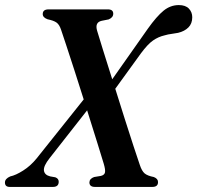

<svg xmlns="http://www.w3.org/2000/svg" viewBox="-46 -737 778 757"><path d="M337 -615.5Q343 -595.5 359.2 -543Q375.5 -490.5 396.5 -424.5L537 -624Q571.5 -672.5 598.8 -694.8Q626 -717 659 -717Q685.5 -717 698.8 -703Q712 -689 712 -669Q712 -644 696.8 -628.8Q681.5 -613.5 656 -607.5Q641 -604.5 629.5 -603.2Q618 -602 602.5 -597.5Q578.5 -592 557.5 -577.5Q536.5 -563 509.5 -526.5L408.5 -387Q427 -327 446 -267.8Q465 -208.5 480.5 -160.8Q496 -113 505 -87.5Q513 -63 524 -53.5Q535 -44 560.5 -39Q577 -32.5 577 -19.5Q577.5 0 554.5 0H328.5Q306.5 0 306.5 -18Q307 -32.5 325 -39L352 -43.5Q366 -47 368 -57.5Q370 -68 363 -91.5Q357 -111 338.8 -170.2Q320.5 -229.5 297.5 -302L150 -114Q125 -82.5 127.2 -64.8Q129.5 -47 152 -41.5L172 -38Q185.5 -33 185.5 -20.5Q185.5 0 162.5 0H-7.5Q-26.5 0 -26.5 -17.5Q-26.5 -32.5 -5.5 -41.5Q16 -46 45.2 -64.5Q74.5 -83 98.5 -112.5L284 -345Q265.5 -403.5 247.5 -459.5Q229.5 -515.5 215.2 -558.5Q201 -601.5 194.5 -620.5Q188 -640 177 -648Q166 -656 141.5 -661Q122.5 -668 122.5 -681.5Q122.5 -700 145.5 -700H379.5Q400.5 -700 400.5 -683Q400.5 -668 382.5 -660.5L355 -655Q327 -649 337 -615.5Z"/></svg>

Font: Fraunces 144pt Soft SemiBold
Style: Italic
Weight: 600
Italic angle: -16°
Version: Version 1.000;[b76b70a41]